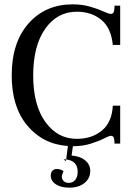

<svg xmlns="http://www.w3.org/2000/svg" viewBox="-20 -662 620 885"><path d="M396 126Q396 160 369.5 181.5Q343 203 300 203Q261 203 237.5 187.5Q214 172 214 147Q214 133 221.5 125Q229 117 242 117Q260 117 273 127Q265 143 265 152Q265 165 274 173Q283 181 297 181Q316 181 327 167Q338 153 338 130Q338 79 285 73L293 11Q178 3 106 -83Q34 -169 34 -314Q34 -467 112 -554.5Q190 -642 315 -642Q359 -642 396.5 -631Q434 -620 457.5 -609Q481 -598 491 -598Q506 -598 507 -619L508 -636H534V-455H500Q492 -534 446.5 -571Q401 -608 334 -608Q244 -608 188.5 -529.5Q133 -451 133 -314Q133 -178 189 -100Q245 -22 334 -22Q403 -22 449.5 -60Q496 -98 500 -175H534V0H508L507 -15Q506 -36 491 -36Q483 -36 460 -24Q437 -12 399 0Q361 12 316 12L310 55Q350 58 373 77.5Q396 97 396 126ZM273 72 285 73 284 81Z"/></svg>

Font: Arapey
Style: Regular
Weight: 400
Designer: Eduardo Rodriguez Tunni
Foundry: Eduardo Rodriguez Tunni
Version: Version 4.000